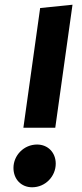

<svg xmlns="http://www.w3.org/2000/svg" viewBox="-20 -776 346 813"><path d="M287 -756 150 -742 79 -235H214ZM116 17C172 17 216 -29 216 -83C216 -130 183 -164 137 -164C81 -164 37 -118 37 -65C37 -17 70 17 116 17Z"/></svg>

Font: Fira Sans
Style: Bold Italic
Weight: 700
Italic angle: -8°
Designer: bBox Type GmbH & Carrois Corporate GbR & Edenspiekermann AG
Foundry: bBox Type GmbH & Carrois Corporate GbR & Edenspiekermann AG
Version: Version 4.301;PS 004.301;hotconv 1.0.88;makeotf.lib2.5.64775